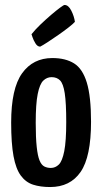

<svg xmlns="http://www.w3.org/2000/svg" viewBox="-20 -744 411 774"><path d="M182 10Q143 10 113.5 0.5Q84 -9 64 -36Q44 -63 34.5 -114.5Q25 -166 25 -250Q25 -387 69 -448.5Q113 -510 191 -510Q244 -510 278.5 -488.5Q313 -467 330 -411Q347 -355 347 -253Q347 -112 305 -51Q263 10 182 10ZM185 -67Q203 -67 217 -80.5Q231 -94 239 -134.5Q247 -175 247 -252Q247 -329 241 -368Q235 -407 222 -420Q209 -433 188 -433Q169 -433 154.5 -419Q140 -405 132 -365Q124 -325 124 -249Q124 -189 128 -152Q132 -115 139.5 -97Q147 -79 158.5 -73Q170 -67 185 -67ZM142 -556Q131 -556 123 -569Q115 -582 111 -594Q107 -606 107 -606Q123 -626 144 -646Q165 -666 186 -684Q207 -702 222 -713Q237 -724 240 -724Q256 -724 267.5 -701Q279 -678 282 -656Q275 -648 256.5 -633.5Q238 -619 215 -603Q192 -587 172 -574Q152 -561 142 -556Z"/></svg>

Font: Yanone Kaffeesatz Medium
Style: Regular
Weight: 500
Designer: Yanone (Cyrillic: Daniel Pouzeot, Huerta Tipografica, and Cyreal)
Foundry: Yanone
Version: Version 2.003